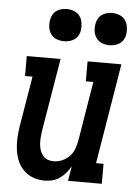

<svg xmlns="http://www.w3.org/2000/svg" viewBox="-54 -793 608 843"><g transform="rotate(5 250.0 -371.5)"><path d="M173 8Q147 8 123 -1Q99 -10 81.5 -27.5Q64 -45 54.5 -68Q45 -91 41.5 -116.5Q38 -142 39.5 -168.5Q41 -195 45 -221L82 -442H49V-530H198L144 -207Q142 -193 141 -178.5Q140 -164 141 -150.5Q142 -137 146 -124Q150 -111 158.5 -100.5Q167 -90 179.5 -85Q192 -80 207 -80Q225 -80 244 -88Q263 -96 276.5 -110.5Q290 -125 297 -143.5Q304 -162 307 -181L350 -442H317V-530H466L393 -88H426V0H277L288 -65Q279 -49 267 -35Q255 -21 240 -10.5Q225 0 207.5 4Q190 8 173 8ZM406 -609Q389 -609 373.5 -615Q358 -621 348.5 -634Q339 -647 336.5 -663.5Q334 -680 337 -697Q339 -709 345 -720Q351 -731 361 -738Q371 -745 383 -748Q395 -751 406 -751Q423 -751 438.5 -745Q454 -739 463.5 -726Q473 -713 475.5 -696.5Q478 -680 476 -663Q474 -651 468 -640Q462 -629 451.5 -622Q441 -615 429.5 -612Q418 -609 406 -609ZM206 -609Q189 -609 173.5 -615Q158 -621 148.5 -634Q139 -647 136.5 -663.5Q134 -680 137 -697Q139 -709 145 -720Q151 -731 161 -738Q171 -745 183 -748Q195 -751 206 -751Q223 -751 238.5 -745Q254 -739 263.5 -726Q273 -713 275.5 -696.5Q278 -680 276 -663Q274 -651 268 -640Q262 -629 251.5 -622Q241 -615 229.5 -612Q218 -609 206 -609Z"/></g></svg>

Font: Iosevka Curly Slab SmBdObl
Style: Regular
Weight: 600
Italic angle: -9°
Monospace: yes
Designer: Belleve Invis
Foundry: Belleve Invis
Version: Version 11.0.0; ttfautohint (v1.8.3)